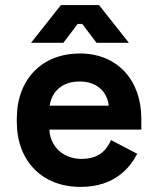

<svg xmlns="http://www.w3.org/2000/svg" viewBox="-20 -720 617 754"><path d="M296 14C432 14 491 -63 519 -116L416 -170C399 -132 370 -96 300 -96C230 -96 177 -143 174 -211H535V-254C535 -406 440 -510 294 -510C146 -510 46 -410 46 -254V-242C46 -86 147 14 296 14ZM102 -552H229L285 -626H303L359 -552H486L369 -700H219ZM175 -305C184 -362 225 -400 293 -400C358 -400 401 -362 407 -305Z"/></svg>

Font: Meta Space
Style: Bold
Weight: 700
Designer: Meta Pool / Florian Karsten
Foundry: Meta Pool / Florian Karsten
Version: Version 2.000;Glyphs 3.1.1 (3137)